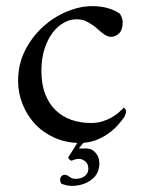

<svg xmlns="http://www.w3.org/2000/svg" viewBox="-20 -458 459 626"><path d="M380 -386Q380 -360 368 -349Q356 -338 342 -338Q334 -338 326.5 -342Q319 -346 311.5 -352Q304 -358 297 -364.5Q290 -371 284 -375Q267 -386 257 -390.5Q247 -395 228 -395Q208 -395 187.5 -383.5Q167 -372 151 -350.5Q135 -329 125 -298Q115 -267 115 -227Q115 -183 127.5 -151Q140 -119 162 -98Q184 -77 213.5 -67Q243 -57 277 -57Q298 -57 315 -62.5Q332 -68 345.5 -76Q359 -84 368.5 -92.5Q378 -101 383 -107Q384 -107 387.5 -103.5Q391 -100 391 -94Q391 -90 389 -85Q387 -80 385 -76Q378 -66 365.5 -51.5Q353 -37 334.5 -23.5Q316 -10 292.5 -1Q269 8 240 8Q195 8 157.5 -9Q120 -26 94 -54Q68 -82 53.5 -118.5Q39 -155 39 -194Q39 -249 62 -294Q85 -339 120.5 -371Q156 -403 198.5 -420.5Q241 -438 280 -438Q334 -438 370 -414Q373 -411 376.5 -402.5Q380 -394 380 -386ZM237 26H261Q280 26 292 40.5Q304 55 304 74Q304 109 277.5 128.5Q251 148 213 148Q204 148 194 145.5Q184 143 179 140Q178 136 177 133.5Q176 131 176 126Q176 121 180.5 116.5Q185 112 190 112Q199 112 206.5 118.5Q214 125 226 125Q246 125 257 115.5Q268 106 268 93Q268 76 258 68Q248 60 238 60Q230 60 225.5 61.5Q221 63 213 66Q211 66 206 61.5Q201 57 203 54Q210 43 219 29Q228 15 234 4H255Z"/></svg>

Font: Vermiglione
Style: Regular
Weight: 400
Version: Version 1.000